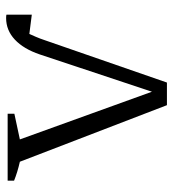

<svg xmlns="http://www.w3.org/2000/svg" viewBox="11 -577 566 628"><g transform="rotate(-90 294.0 -263.0)"><path d="M338 0H264L79 -481Q44 -489 17 -500V-521H236V-499L152 -481L308 -49L430 -416Q448 -469 478.5 -497.5Q509 -526 549 -526Q556 -526 560 -525V-442L497 -450Q493 -441 487.5 -428.5Q482 -416 476 -398Z"/></g></svg>

Font: Piazzolla SC Light
Style: Regular
Weight: 300
Designer: Juan Pablo del Peral
Foundry: Huerta Tipografica
Version: Version 1.330